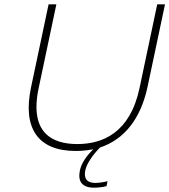

<svg xmlns="http://www.w3.org/2000/svg" viewBox="-20 -690 784 889"><path d="M205 -670 124 -287C83 -94 157 9 331 9C359 9 386 6 412 1C377 35 356 69 350 99C339 151 361 179 415 179C432 179 453 177 473 172L478 149C459 154 435 157 421 157C383 157 367 137 375 98C382 68 406 31 443 -7C555 -44 631 -139 663 -287L744 -670H708L626 -282C582 -74 454 -23 338 -23C222 -23 115 -74 159 -282L241 -670Z"/></svg>

Font: LT Wave Text Thin Italic
Style: Regular
Weight: 100
Designer: Daniel Lyons
Version: Version 2.5 (Glyphs App)